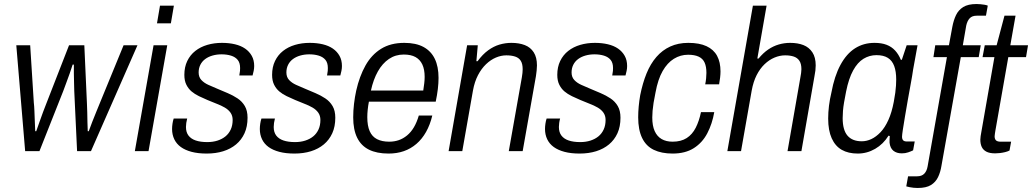

<svg xmlns="http://www.w3.org/2000/svg" viewBox="-20 -751 5128 954"><path d="M105 0 61 -526H130L148 -241Q150 -225 151 -199.5Q152 -174 153 -147.5Q154 -121 155 -99H160Q167 -119 176 -144.5Q185 -170 194 -194.5Q203 -219 210 -236L323 -526H399L412 -236Q413 -219 413.5 -194Q414 -169 414.5 -144Q415 -119 416 -99H421Q428 -119 438 -144.5Q448 -170 458 -194.5Q468 -219 475 -236L594 -526H663L432 0H363L349 -298Q349 -315 348 -338.5Q347 -362 347 -386.5Q347 -411 347 -430H341Q335 -411 326.5 -386.5Q318 -362 309 -338.5Q300 -315 294 -298L176 0Z M760 -635 775 -723H844L829 -635ZM650 0 743 -526H811L718 0Z M1007 12Q964 12 932 3.5Q900 -5 878.5 -20.5Q857 -36 846 -59Q835 -82 835 -110Q835 -122 837 -136Q839 -150 843 -162H910Q907 -151 905.5 -140Q904 -129 904 -120Q904 -94 916.5 -77.5Q929 -61 952.5 -53Q976 -45 1010 -45Q1038 -45 1061 -52.5Q1084 -60 1100.5 -73.5Q1117 -87 1126.5 -107.5Q1136 -128 1136 -155Q1136 -176 1125.5 -191Q1115 -206 1097 -216.5Q1079 -227 1056.5 -235.5Q1034 -244 1011 -254Q990 -263 969 -273Q948 -283 932 -296.5Q916 -310 906 -330Q896 -350 896 -379Q896 -418 910.5 -448Q925 -478 950.5 -498Q976 -518 1010 -528Q1044 -538 1083 -538Q1118 -538 1147.5 -531Q1177 -524 1198 -509.5Q1219 -495 1231 -473.5Q1243 -452 1243 -423Q1243 -411 1240.5 -399Q1238 -387 1235 -376H1169Q1172 -391 1172.5 -399Q1173 -407 1173 -413Q1173 -439 1161 -453.5Q1149 -468 1128 -474.5Q1107 -481 1081 -481Q1057 -481 1036 -475Q1015 -469 999.5 -457.5Q984 -446 975.5 -429Q967 -412 967 -391Q967 -368 980.5 -353.5Q994 -339 1015 -329.5Q1036 -320 1060 -310Q1086 -299 1112 -288Q1138 -277 1160.5 -262Q1183 -247 1196.5 -224Q1210 -201 1210 -166Q1210 -122 1195 -89Q1180 -56 1153 -33.5Q1126 -11 1089 0.5Q1052 12 1007 12Z M1443 12Q1400 12 1368 3.5Q1336 -5 1314.5 -20.5Q1293 -36 1282 -59Q1271 -82 1271 -110Q1271 -122 1273 -136Q1275 -150 1279 -162H1346Q1343 -151 1341.5 -140Q1340 -129 1340 -120Q1340 -94 1352.5 -77.5Q1365 -61 1388.5 -53Q1412 -45 1446 -45Q1474 -45 1497 -52.5Q1520 -60 1536.5 -73.5Q1553 -87 1562.5 -107.5Q1572 -128 1572 -155Q1572 -176 1561.5 -191Q1551 -206 1533 -216.5Q1515 -227 1492.5 -235.5Q1470 -244 1447 -254Q1426 -263 1405 -273Q1384 -283 1368 -296.5Q1352 -310 1342 -330Q1332 -350 1332 -379Q1332 -418 1346.5 -448Q1361 -478 1386.5 -498Q1412 -518 1446 -528Q1480 -538 1519 -538Q1554 -538 1583.5 -531Q1613 -524 1634 -509.5Q1655 -495 1667 -473.5Q1679 -452 1679 -423Q1679 -411 1676.5 -399Q1674 -387 1671 -376H1605Q1608 -391 1608.5 -399Q1609 -407 1609 -413Q1609 -439 1597 -453.5Q1585 -468 1564 -474.5Q1543 -481 1517 -481Q1493 -481 1472 -475Q1451 -469 1435.5 -457.5Q1420 -446 1411.5 -429Q1403 -412 1403 -391Q1403 -368 1416.5 -353.5Q1430 -339 1451 -329.5Q1472 -320 1496 -310Q1522 -299 1548 -288Q1574 -277 1596.5 -262Q1619 -247 1632.5 -224Q1646 -201 1646 -166Q1646 -122 1631 -89Q1616 -56 1589 -33.5Q1562 -11 1525 0.5Q1488 12 1443 12Z M1911 12Q1852 12 1813 -7.5Q1774 -27 1754.5 -67Q1735 -107 1735 -168Q1735 -201 1739 -235Q1743 -269 1750 -301Q1766 -372 1796 -425.5Q1826 -479 1873.5 -508.5Q1921 -538 1989 -538Q2047 -538 2084.5 -517.5Q2122 -497 2140.5 -458.5Q2159 -420 2159 -364Q2159 -338 2155.5 -308.5Q2152 -279 2145 -246H1813Q1809 -225 1807 -205.5Q1805 -186 1805 -169Q1805 -126 1817 -99Q1829 -72 1853.5 -59.5Q1878 -47 1914 -47Q1939 -47 1961 -54.5Q1983 -62 2002.5 -78Q2022 -94 2036.5 -118.5Q2051 -143 2061 -177H2128Q2117 -131 2097 -95.5Q2077 -60 2049 -36Q2021 -12 1986.5 0Q1952 12 1911 12ZM1823 -301H2083Q2086 -320 2088 -337Q2090 -354 2090 -369Q2090 -406 2078.5 -430.5Q2067 -455 2044.5 -467.5Q2022 -480 1986 -480Q1945 -480 1912.5 -458Q1880 -436 1857.5 -396Q1835 -356 1823 -301Z M2209 0 2301 -526H2354L2347 -447H2353Q2378 -481 2405.5 -501Q2433 -521 2462 -529.5Q2491 -538 2521 -538Q2559 -538 2587.5 -527Q2616 -516 2632 -491Q2648 -466 2648 -426Q2648 -414 2646.5 -400.5Q2645 -387 2643 -373L2577 0H2508L2573 -367Q2575 -378 2576 -388.5Q2577 -399 2577 -407Q2577 -434 2567.5 -449Q2558 -464 2539.5 -470Q2521 -476 2496 -476Q2470 -476 2444 -465Q2418 -454 2395 -432Q2372 -410 2355 -377.5Q2338 -345 2330 -301L2277 0Z M2860 12Q2817 12 2785 3.5Q2753 -5 2731.5 -20.5Q2710 -36 2699 -59Q2688 -82 2688 -110Q2688 -122 2690 -136Q2692 -150 2696 -162H2763Q2760 -151 2758.5 -140Q2757 -129 2757 -120Q2757 -94 2769.5 -77.5Q2782 -61 2805.5 -53Q2829 -45 2863 -45Q2891 -45 2914 -52.5Q2937 -60 2953.5 -73.5Q2970 -87 2979.5 -107.5Q2989 -128 2989 -155Q2989 -176 2978.5 -191Q2968 -206 2950 -216.5Q2932 -227 2909.5 -235.5Q2887 -244 2864 -254Q2843 -263 2822 -273Q2801 -283 2785 -296.5Q2769 -310 2759 -330Q2749 -350 2749 -379Q2749 -418 2763.5 -448Q2778 -478 2803.5 -498Q2829 -518 2863 -528Q2897 -538 2936 -538Q2971 -538 3000.5 -531Q3030 -524 3051 -509.5Q3072 -495 3084 -473.5Q3096 -452 3096 -423Q3096 -411 3093.5 -399Q3091 -387 3088 -376H3022Q3025 -391 3025.5 -399Q3026 -407 3026 -413Q3026 -439 3014 -453.5Q3002 -468 2981 -474.5Q2960 -481 2934 -481Q2910 -481 2889 -475Q2868 -469 2852.5 -457.5Q2837 -446 2828.5 -429Q2820 -412 2820 -391Q2820 -368 2833.5 -353.5Q2847 -339 2868 -329.5Q2889 -320 2913 -310Q2939 -299 2965 -288Q2991 -277 3013.5 -262Q3036 -247 3049.5 -224Q3063 -201 3063 -166Q3063 -122 3048 -89Q3033 -56 3006 -33.5Q2979 -11 2942 0.5Q2905 12 2860 12Z M3322 12Q3267 12 3228.5 -6.5Q3190 -25 3170.5 -65.5Q3151 -106 3151 -168Q3151 -194 3153.5 -221.5Q3156 -249 3161 -278Q3173 -338 3192.5 -386Q3212 -434 3241.5 -468Q3271 -502 3310.5 -520Q3350 -538 3400 -538Q3455 -538 3490.5 -521.5Q3526 -505 3543 -473.5Q3560 -442 3560 -396Q3560 -382 3558 -365Q3556 -348 3553 -332H3484Q3487 -346 3488.5 -361.5Q3490 -377 3490 -389Q3490 -420 3481 -440Q3472 -460 3451.5 -469.5Q3431 -479 3399 -479Q3361 -479 3328.5 -459Q3296 -439 3272.5 -398Q3249 -357 3237 -291Q3231 -263 3227.5 -240.5Q3224 -218 3222.5 -200.5Q3221 -183 3221 -167Q3221 -126 3233 -99.5Q3245 -73 3267.5 -60Q3290 -47 3322 -47Q3364 -47 3392 -65Q3420 -83 3437 -116.5Q3454 -150 3463 -194H3529Q3519 -136 3494.5 -89Q3470 -42 3427.5 -15Q3385 12 3322 12Z M3594 0 3721 -723H3789L3743 -460H3749Q3772 -488 3797 -505Q3822 -522 3849.5 -530Q3877 -538 3906 -538Q3944 -538 3972 -527Q4000 -516 4016.5 -491Q4033 -466 4033 -426Q4033 -414 4031.5 -400.5Q4030 -387 4027 -373L3962 0H3893L3957 -367Q3959 -378 3960.5 -388Q3962 -398 3962 -407Q3962 -434 3952 -449Q3942 -464 3924 -470Q3906 -476 3881 -476Q3855 -476 3828.5 -465Q3802 -454 3779 -432Q3756 -410 3739.5 -377.5Q3723 -345 3715 -301L3662 0Z M4242 12Q4195 12 4162.5 -6.5Q4130 -25 4112.5 -64Q4095 -103 4095 -162Q4095 -193 4099 -225.5Q4103 -258 4111 -291Q4126 -373 4156 -428.5Q4186 -484 4228.5 -511Q4271 -538 4325 -538Q4360 -538 4385 -528.5Q4410 -519 4427.5 -500Q4445 -481 4456 -454H4461L4485 -526H4539L4517 -405Q4513 -376 4505.5 -336Q4498 -296 4490.5 -253Q4483 -210 4476.5 -171.5Q4470 -133 4466 -106.5Q4462 -80 4462 -72Q4462 -60 4467.5 -54Q4473 -48 4486 -48H4525L4517 -4Q4507 1 4492.5 6Q4478 11 4461 11Q4435 11 4419 -2Q4403 -15 4400 -42Q4400 -49 4400 -57.5Q4400 -66 4401 -75L4395 -77Q4369 -35 4328.5 -11.5Q4288 12 4242 12ZM4262 -49Q4286 -49 4309.5 -60Q4333 -71 4355 -94Q4377 -117 4394 -154.5Q4411 -192 4421 -245Q4426 -271 4428.5 -290.5Q4431 -310 4432 -326Q4433 -342 4433 -356Q4433 -396 4423 -423Q4413 -450 4391.5 -463.5Q4370 -477 4335 -477Q4300 -477 4270.5 -459Q4241 -441 4219 -401Q4197 -361 4184 -296Q4178 -266 4174 -242.5Q4170 -219 4168.5 -200Q4167 -181 4167 -164Q4167 -105 4191 -77Q4215 -49 4262 -49Z M4540 183Q4530 183 4519.5 182Q4509 181 4499.5 179Q4490 177 4483 175L4492 125H4537Q4560 125 4572.5 112Q4585 99 4589 76L4685 -467H4618L4627 -526H4695L4712 -618Q4718 -650 4730 -675.5Q4742 -701 4766 -716Q4790 -731 4832 -731Q4842 -731 4852 -730Q4862 -729 4871.5 -727.5Q4881 -726 4888 -723L4879 -673H4833Q4810 -673 4798 -660Q4786 -647 4781 -624L4764 -526H4853L4843 -467H4754L4658 72Q4653 104 4641 129Q4629 154 4605.5 168.5Q4582 183 4540 183Z M4925 11Q4897 11 4881 2.5Q4865 -6 4858 -21Q4851 -36 4851 -57Q4851 -65 4852.5 -74.5Q4854 -84 4856 -95L4921 -467H4862L4873 -526H4932L4971 -673H5026L5000 -526H5088L5078 -467H4990L4926 -103Q4925 -96 4923.5 -87.5Q4922 -79 4922 -74Q4922 -60 4929 -53.5Q4936 -47 4952 -47H5004L4996 -3Q4986 2 4973.5 5Q4961 8 4948.5 9.5Q4936 11 4925 11Z"/></svg>

Font: Archivo SemiCondensed Light
Style: Italic
Weight: 300
Width: 4
Italic angle: -10°
Designer: Hector Gatti
Foundry: Omnibus-Type
Version: Version 2.001